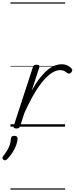

<svg xmlns="http://www.w3.org/2000/svg" viewBox="-87 -1053 621 1596"><path d="M49 15Q37 15 30 10Q23 5 27 -6L186 -494Q190 -506 196.5 -510.5Q203 -515 216 -515Q232 -515 237.5 -509Q243 -503 239 -490L177 -301Q213 -365 247 -407.5Q281 -450 312 -474.5Q343 -499 371 -509Q399 -519 424 -519Q453 -519 476 -507.5Q499 -496 510 -480Q515 -474 513.5 -466.5Q512 -459 505 -451Q497 -443 490 -441Q483 -439 476 -444Q465 -453 449.5 -461.5Q434 -470 412 -470Q384 -470 350.5 -451Q317 -432 279.5 -390Q242 -348 201 -280Q160 -212 116 -114L80 -4Q77 6 69.5 10.5Q62 15 49 15ZM-58 275Q-66 269 -67 261.5Q-68 254 -61 246Q-42 221 -28.5 199Q-15 177 -6.5 153Q2 129 4 99Q5 86 12.5 81Q20 76 33 76Q47 76 53.5 82.5Q60 89 59 101Q59 119 50 146.5Q41 174 22.5 205.5Q4 237 -25 268Q-33 276 -41.5 279Q-50 282 -58 275ZM0 513H454V523H0ZM0 -20H454V0H0ZM0 -505H454V-500H0ZM0 -1033H454V-1023H0Z"/></svg>

Font: Playwrite IN Guides
Style: Regular
Weight: 400
Designer: Veronika Burian, José Scaglione
Foundry: TypeTogether
Version: Version 1.003